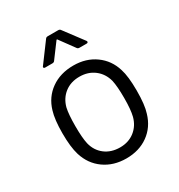

<svg xmlns="http://www.w3.org/2000/svg" viewBox="-168 -814 873 936"><g transform="rotate(-30 268.0 -346.0)"><path d="M273 8Q201 8 149 -29Q97 -66 77 -131Q63 -177 63 -254Q63 -331 77 -376Q96 -440 148 -477Q200 -514 274 -514Q345 -514 396.5 -477Q448 -440 467 -377Q481 -334 481 -254Q481 -173 467 -131Q448 -66 396.5 -29Q345 8 273 8ZM273 -54Q321 -54 355 -80.5Q389 -107 401 -152Q410 -188 410 -253Q410 -319 402 -354Q390 -399 355.5 -425.5Q321 -452 272 -452Q223 -452 189 -425.5Q155 -399 143 -354Q135 -319 135 -253Q135 -187 143 -152Q154 -107 188.5 -80.5Q223 -54 273 -54ZM151 -574Q145 -574 143.5 -576.5Q142 -579 142 -580Q142 -583 145 -586L225 -694Q229 -700 238 -700H296Q305 -700 309 -694L390 -586Q392 -584 392 -580Q392 -578 390 -576Q388 -574 384 -574H344Q335 -574 331 -580L271 -662Q270 -664 268 -664Q266 -664 265 -662L204 -580Q200 -574 191 -574Z"/></g></svg>

Font: LinhAnh
Style: Regular
Weight: 400
Designer: Jeremy Tribby
Foundry: Tribby Type
Version: Version 1.408